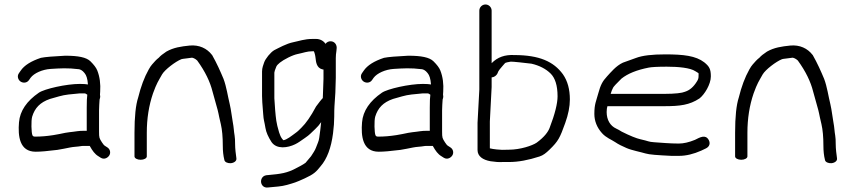

<svg xmlns="http://www.w3.org/2000/svg" viewBox="-20 -708 3810 858"><path d="M236.1 -38.2 236.8 -38.3 265.2 -43.4C286.4 -47.4 298.3 -50.7 316.9 -52.1C337.3 -53.5 342.2 -56 354.1 -56H381C393 -34.2 404.2 -18.9 419.7 -9.8L430.5 -2.9C446.3 6.7 462.6 -3.3 468.9 -14.4C475.2 -25.5 472.8 -41.6 458.6 -50.1L447.5 -57.2L447.3 -57.4C446 -58.1 441.3 -62.6 435.7 -71.6C423.8 -90.8 422.6 -91 422.6 -120.5V-214.5C422.6 -228.6 424.2 -250.6 425 -263.2C425.3 -267.2 429.9 -271.8 426.8 -285.5C427.2 -288.9 427.5 -292.7 427.6 -298C430 -332.1 426 -364.8 414.7 -393.1C409.6 -405.9 399.3 -418.9 384.4 -433.8C366.1 -452.1 328.9 -459 272.1 -459H271.4L270.8 -459C219.5 -456.4 181.8 -453.5 163.7 -449.7L163 -449.6L162.4 -449.4C119.5 -435.1 88.6 -416.4 72 -391.6L65.2 -381.8C54.7 -367.9 61 -351.4 71.3 -344C81.6 -336.6 99.7 -335.6 109.7 -350.4L116.5 -360.2C132.1 -381.1 169.3 -397.6 206.1 -400C249.9 -402.7 281.2 -405 332.6 -398.7C338.3 -398 348.3 -393.8 357.7 -381.6L358 -381L358.5 -380.5C365.8 -371.7 371.1 -357 373 -330.6C365.3 -332 353.5 -333 336.8 -333C276.3 -333 178.7 -310.9 153.6 -293.7C100 -256.9 69.1 -212.7 64.9 -161.5C59.7 -99.8 67 -30 139.3 -30C162.3 -30 192.7 -32.8 236.1 -38.2ZM367.6 -133C367.6 -129.6 367.6 -127.8 367.7 -123.5H355.3C344.1 -123.5 334.1 -123.1 325.4 -121.7C296.8 -117.1 288.5 -118.8 245.1 -109L218.4 -104.2C188.8 -99.6 163.5 -97.5 137.3 -97.5C129.4 -97.5 127 -99.5 125 -103.6C120 -113.6 118.5 -169.3 123.8 -186.9C135.4 -225 158.9 -250.7 203.4 -265.9C214.1 -269 227.6 -272.8 243.8 -277.4C272 -285.6 298.2 -287 334.4 -290.5H359.1C360.6 -290.5 364 -289.8 370.1 -284.8C368.4 -274.2 367.6 -255.1 367.6 -227Z M608.5 6C623.5 6 636 -0.8 636 -9V-115C636 -178.1 645.3 -236.7 663.7 -290.6C680.6 -337.3 686.7 -344 704.4 -375.8C716.7 -396.7 764.2 -433.2 790.8 -443.6C797.3 -445.8 815 -446.5 837.8 -450.2C841.7 -449.8 851 -447.1 861.1 -437.8C897.3 -388.1 918.9 -342 929.5 -299.7C933.9 -282.8 939.1 -264 945.2 -243.3C959.2 -195.4 954 -206.1 966.9 -153C972.6 -128.1 975.6 -96.1 975.6 -57C975.6 -33.1 977.7 -12.9 982.6 6.7C984 16.7 998 22.1 1011 21.3C1025 20.3 1038.8 11.7 1036.3 -1.2C1034 -18.7 1030.6 -42.4 1030.6 -64.2C1030.6 -80.3 1030 -92.6 1028.4 -102C1024.8 -121.7 1025.1 -137.4 1020.2 -162.5C1015 -190.4 1013.4 -213.7 1006.8 -241.9C998.1 -277.2 992.1 -320.5 978.9 -355.5C964.3 -390.1 949.5 -424.1 927.4 -463L927.2 -462.6L926.9 -463C905 -491.6 870.1 -508.6 827.1 -504.4C788.7 -500.4 755.9 -495.8 723.4 -477.4C706.7 -466.3 696.7 -458.3 689.8 -450.3C684 -445.8 678.7 -441.1 674 -436C663.7 -424 655.1 -417 644.6 -397.6C624.6 -362 609.4 -320.7 597.5 -272.4C586.5 -239 581 -186.1 581 -115V-9C581 -0.8 593.5 6 608.5 6Z M1392.6 -534H1377C1340.3 -534 1316.6 -524.5 1290.7 -519.4C1259.9 -513.3 1225.1 -493.5 1205.7 -483.9C1189.2 -474.5 1165.8 -445.6 1160.1 -428.2C1157 -418.6 1151 -405 1151 -388.5V-278.8C1151 -269.4 1151.4 -260.1 1152.1 -250.9L1156.1 -198.7C1157.9 -169.3 1161.5 -166.1 1166.2 -136.2C1169.3 -116.9 1178.6 -96.1 1193.4 -73.1C1216.9 -39.5 1266.1 -47.4 1298.7 -63.2C1306 -66.7 1312.8 -70.8 1319.2 -75.2C1325.9 -79.9 1333.7 -85.3 1342.4 -91.2C1366.3 -107.5 1367 -111.7 1388.7 -131.4C1398.2 -140.1 1406.8 -150.1 1415.2 -162.2C1413 -137.7 1409.5 -113 1406.5 -91.6C1404.2 -74.9 1398.8 -67.6 1392 -48.1C1387.7 -36 1378.6 -23.2 1370.1 -9.9L1345.3 19.6C1344.6 20.4 1330.9 29.8 1306.9 41.8L1306.6 41.9L1306.3 42.1C1263.3 66 1233.1 69.2 1180.3 74.1L1169.9 75.1L1169.5 75.2C1151.4 78.2 1144.6 95 1146.9 107.8C1149.1 119.5 1158.5 132.2 1177.7 129.8L1186.8 128.9C1207.5 126.7 1237.1 125.7 1262.6 118.3C1295.4 108.8 1300.7 107.9 1341.8 89.1C1383 70.2 1393 59.6 1412 35.8C1441.9 1.7 1459.9 -48.1 1468.2 -111.8C1471.8 -139.8 1473.6 -164.7 1473.6 -186.5C1473.6 -207.6 1474 -223.2 1474.6 -232.9L1478.6 -293.9L1480.6 -359.9V-448.5C1480.6 -459.1 1481.6 -470.1 1483.5 -481.4L1483.5 -481.9L1484.6 -493.9V-494.5C1484.6 -509.6 1474.9 -522.2 1459.2 -523.5C1449.3 -524.3 1440.4 -520 1434.5 -512.1C1427 -524.2 1411.5 -534 1392.6 -534ZM1422.5 -269.6C1422.5 -269.6 1420 -267.2 1418.6 -265.6L1410.2 -255.6C1403.5 -247.1 1398 -239.9 1393 -232.9L1392.5 -232.3L1392.1 -231.6C1369.1 -188.3 1347.1 -156.9 1327.2 -137.6C1314.5 -125.3 1313.2 -122.7 1298.3 -112C1284.3 -102 1261.3 -82.9 1246.2 -81.4C1245.9 -81.7 1242.8 -84.9 1240.3 -88.3C1235.4 -95 1230.8 -104.4 1227.2 -116.5C1213.8 -161.3 1213.2 -177.4 1209.6 -216.3L1206 -268.9V-383.5C1206 -386.2 1208.6 -396.2 1214.8 -410.4C1219.1 -420.2 1235.8 -434.8 1268.7 -451.1C1285.6 -459.5 1299.7 -464.5 1310 -466.6C1337.3 -472 1351.4 -479 1377 -479H1382.5C1385.7 -472.3 1388.8 -461.6 1390.3 -447.5C1391.9 -432.4 1394.3 -404.7 1420 -398.2C1422.1 -397.7 1421.6 -397.7 1425.6 -397.3V-355.7L1423.2 -287.7C1423.2 -281.4 1423.1 -276.9 1422.5 -269.6Z M1769.1 -38.2 1769.8 -38.3 1798.2 -43.4C1819.4 -47.4 1831.3 -50.7 1849.9 -52.1C1870.3 -53.5 1875.2 -56 1887.1 -56H1914C1926 -34.2 1937.2 -18.9 1952.7 -9.8L1963.5 -2.9C1979.3 6.7 1995.6 -3.3 2001.9 -14.4C2008.2 -25.5 2005.8 -41.6 1991.6 -50.1L1980.5 -57.2L1980.3 -57.4C1979 -58.1 1974.3 -62.6 1968.7 -71.6C1956.8 -90.8 1955.6 -91 1955.6 -120.5V-214.5C1955.6 -228.6 1957.2 -250.6 1958 -263.2C1958.3 -267.2 1962.9 -271.8 1959.8 -285.5C1960.2 -288.9 1960.5 -292.7 1960.6 -298C1963 -332.1 1959 -364.8 1947.7 -393.1C1942.6 -405.9 1932.3 -418.9 1917.4 -433.8C1899.1 -452.1 1861.9 -459 1805.1 -459H1804.4L1803.8 -459C1752.5 -456.4 1714.8 -453.5 1696.7 -449.7L1696 -449.6L1695.4 -449.4C1652.5 -435.1 1621.6 -416.4 1605 -391.6L1598.2 -381.8C1587.7 -367.9 1594 -351.4 1604.3 -344C1614.6 -336.6 1632.7 -335.6 1642.7 -350.4L1649.5 -360.2C1665.1 -381.1 1702.3 -397.6 1739.1 -400C1782.9 -402.7 1814.2 -405 1865.6 -398.7C1871.3 -398 1881.3 -393.8 1890.7 -381.6L1891 -381L1891.5 -380.5C1898.8 -371.7 1904.1 -357 1906 -330.6C1898.3 -332 1886.5 -333 1869.8 -333C1809.3 -333 1711.7 -310.9 1686.6 -293.7C1633 -256.9 1602.1 -212.7 1597.9 -161.5C1592.7 -99.8 1600 -30 1672.3 -30C1695.3 -30 1725.7 -32.8 1769.1 -38.2ZM1900.6 -133C1900.6 -129.6 1900.6 -127.8 1900.7 -123.5H1888.3C1877.1 -123.5 1867.1 -123.1 1858.4 -121.7C1829.8 -117.1 1821.5 -118.8 1778.1 -109L1751.4 -104.2C1721.8 -99.6 1696.5 -97.5 1670.3 -97.5C1662.4 -97.5 1660 -99.5 1658 -103.6C1653 -113.6 1651.5 -169.3 1656.8 -186.9C1668.4 -225 1691.9 -250.7 1736.4 -265.9C1747.1 -269 1760.6 -272.8 1776.8 -277.4C1805 -285.6 1831.2 -287 1867.4 -290.5H1892.1C1893.6 -290.5 1897 -289.8 1903.1 -284.8C1901.4 -274.2 1900.6 -255.1 1900.6 -227Z M2169 -165.2 2177 -319.2V-362C2177.9 -362.1 2182.6 -363 2185.1 -363.9C2193 -366.8 2198.5 -372.1 2202 -377.9L2202.4 -378.6L2207.3 -389.8C2209.3 -393.3 2215.6 -401.9 2224.7 -412C2242.6 -431.7 2232.9 -426.5 2262.3 -432.5C2270.9 -433.1 2326.4 -426.9 2355.1 -423.4C2389.6 -415.5 2419.6 -400.4 2441 -378.9C2460.4 -359.5 2471.6 -326.5 2471.6 -277.5C2471.6 -246.1 2460 -198.4 2435.8 -135.8C2429 -118.4 2413.1 -96.1 2378 -70.3C2358.9 -57.4 2305.3 -39 2253.7 -39C2242.5 -39 2232.9 -38.8 2223.4 -38.4C2218.4 -38.2 2183.8 -40.9 2169 -45.1ZM2122 -660.5V-307.9L2114 -159.4V-37.6C2114 -9.2 2138.1 6.5 2171.8 12.5C2192.7 15.8 2209.7 17 2226.6 16H2255.1C2296.1 16 2341.3 7.5 2391 -8.7C2407.6 -14 2420 -24.1 2435.4 -39C2475.6 -77.9 2482 -92.2 2505.8 -158.2C2519.5 -196.4 2526.6 -231.5 2526.6 -263.5C2526.6 -308.4 2516.6 -346.1 2495.4 -376.3C2454 -433 2390.3 -461.7 2278.7 -462C2235.8 -464.2 2203.3 -452.5 2177 -425.7V-660.5C2177 -675.5 2164.5 -688 2149.5 -688C2134.5 -688 2122 -675.5 2122 -660.5Z M2720.2 -317C2722.6 -321.1 2734.9 -335.2 2757.2 -356.7C2785.2 -379 2825 -395.3 2879 -405.9C2890.8 -408.3 2918.6 -410 2959.4 -410C3011.7 -410 3064.3 -405.1 3087.5 -389.7C3105 -377.7 3101.6 -386.7 3101.6 -366C3101.6 -358.6 3099.6 -352 3094.7 -344.6C3079.2 -319 3061.5 -304.7 3042.3 -298.5L3041.5 -298.2L3040.8 -297.9C3028.4 -292.5 2997.2 -288.5 2948.6 -288.5L2708.9 -288.5C2711.9 -298.4 2715.5 -308.9 2720.2 -317ZM2948.6 -233.5C3018.5 -233.5 3061.3 -238.6 3105.9 -268.2C3127.8 -285.2 3156.6 -330.9 3156.6 -366.5C3156.6 -399.8 3149.5 -411.2 3127.3 -429.4C3089 -458.9 3034.3 -465 2952.6 -465C2894.8 -465 2851.2 -460.3 2821.1 -448.7C2801.8 -441.7 2782.7 -434.8 2763.8 -428.1C2732.8 -414 2709.1 -384.2 2692.6 -366.6C2671.8 -344.3 2663.6 -327.4 2653.7 -291.3C2644 -255.2 2636 -243.6 2636 -199C2636 -167.2 2647.7 -138.2 2670 -113.2C2688.9 -92.1 2711.9 -84.4 2728.5 -73.2C2744.2 -62.5 2759.5 -55.3 2779.9 -46.4C2803.1 -36.2 2844.6 -28.4 2864.7 -22.2C2881.7 -17 2917.3 -14.6 2979.9 -11.5L2980.5 -11.5H3014.8C3046.2 -11.5 3079.7 -19.7 3113.6 -34.8L3134.6 -44.8C3141.6 -48.3 3148 -53.6 3150.3 -62.2C3152.2 -69.5 3150.3 -76.7 3147.1 -82.5C3132.6 -109 3107.3 -93.9 3085.5 -83C3058.7 -72 3034.6 -66.5 3013.1 -66.5C2973.3 -66.5 2934.7 -70.3 2902.8 -72.4C2876.3 -74.2 2879.6 -77.4 2841.4 -85.8C2824 -89.7 2795.4 -101 2758.1 -119.8C2749.7 -125.2 2741.7 -129.7 2733.7 -133.4C2707.1 -145.5 2691 -172.1 2691 -207.5C2691 -220.3 2692.4 -225.4 2694.4 -233.5Z M3292.5 6C3307.5 6 3320 -0.8 3320 -9V-115C3320 -178.1 3329.3 -236.7 3347.7 -290.6C3364.6 -337.3 3370.7 -344 3388.4 -375.8C3400.7 -396.7 3448.2 -433.2 3474.8 -443.6C3481.3 -445.8 3499 -446.5 3521.8 -450.2C3525.7 -449.8 3535 -447.1 3545.1 -437.8C3581.3 -388.1 3602.9 -342 3613.5 -299.7C3617.9 -282.8 3623.1 -264 3629.2 -243.3C3643.2 -195.4 3638 -206.1 3650.9 -153C3656.6 -128.1 3659.6 -96.1 3659.6 -57C3659.6 -33.1 3661.7 -12.9 3666.6 6.7C3668 16.7 3682 22.1 3695 21.3C3709 20.3 3722.8 11.7 3720.3 -1.2C3718 -18.7 3714.6 -42.4 3714.6 -64.2C3714.6 -80.3 3714 -92.6 3712.4 -102C3708.8 -121.7 3709.1 -137.4 3704.2 -162.5C3699 -190.4 3697.4 -213.7 3690.8 -241.9C3682.1 -277.2 3676.1 -320.5 3662.9 -355.5C3648.3 -390.1 3633.5 -424.1 3611.4 -463L3611.2 -462.6L3610.9 -463C3589 -491.6 3554.1 -508.6 3511.1 -504.4C3472.7 -500.4 3439.9 -495.8 3407.4 -477.4C3390.7 -466.3 3380.7 -458.3 3373.8 -450.3C3368 -445.8 3362.7 -441.1 3358 -436C3347.7 -424 3339.1 -417 3328.6 -397.6C3308.6 -362 3293.4 -320.7 3281.5 -272.4C3270.5 -239 3265 -186.1 3265 -115V-9C3265 -0.8 3277.5 6 3292.5 6Z"/></svg>

Font: MewTooHand
Style: BdWide
Weight: 400
Designer: Mew Too, Robert Jablonski
Version: Version 0.77